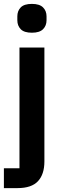

<svg xmlns="http://www.w3.org/2000/svg" viewBox="-26 -766 322 986"><path d="M74 -522H202V63Q202 129 169 164.5Q136 200 64 200H-6V98H74ZM138 -598Q98 -598 80.5 -616Q63 -634 63 -662V-682Q63 -710 80.5 -728Q98 -746 138 -746Q177 -746 195 -728Q213 -710 213 -682V-662Q213 -634 195 -616Q177 -598 138 -598Z"/></svg>

Font: IBM Plex Sans KR SemiBold
Style: Regular
Weight: 600
Designer: Mike Abbink; Paul van der Laan; Pieter van Rosmalen; Wujin Sim; Chorong Kim; Dohee Lee;
Foundry: Sandoll Inc.
Version: Version 1.000